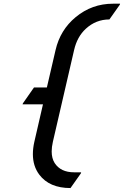

<svg xmlns="http://www.w3.org/2000/svg" viewBox="-20 -874 653 1012"><path d="M351.6 117.2Q240.2 117.2 187 46.4Q153.3 1.5 153.3 -61.5Q153.3 -92.8 161.1 -127L206.5 -324.2H99.1L100.6 -329.1L159.2 -413.1H227.1L272.9 -610.4Q297.4 -716.3 378.9 -783.7Q464.4 -854.5 575.7 -854.5H612.8L611.8 -849.6L556.6 -771.5Q485.8 -771.5 432.6 -722.7Q386.7 -680.7 370.6 -610.4L258.8 -127Q252.4 -99.1 252.4 -75.7Q252.4 -39.6 268.1 -14.6Q299.8 34.2 370.6 34.2H407.7L406.7 39.1Z"/></svg>

Font: Nova Script
Style: Regular
Weight: 400
Italic angle: -13°
Version: Version 2.001